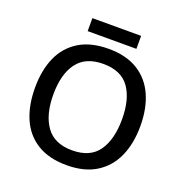

<svg xmlns="http://www.w3.org/2000/svg" viewBox="-151 -997 1088 1140"><g transform="rotate(20 393.0 -426.5)"><path d="M726 -358Q726 -247 689 -164.5Q652 -82 578 -36Q504 10 393 10Q281 10 206.5 -36Q132 -82 96 -165Q60 -248 60 -359Q60 -469 96 -551Q132 -633 206.5 -679Q281 -725 394 -725Q504 -725 578 -679.5Q652 -634 689 -551.5Q726 -469 726 -358ZM176 -358Q176 -231 228.5 -157.5Q281 -84 393 -84Q507 -84 558.5 -157.5Q610 -231 610 -358Q610 -486 558.5 -558Q507 -630 394 -630Q282 -630 229 -558Q176 -486 176 -358ZM547 -863V-781H239V-863Z"/></g></svg>

Font: Noto Sans Kawi Medium
Style: Regular
Weight: 500
Designer: Fadhl Haqq
Version: Version 1.000